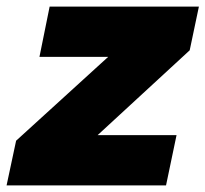

<svg xmlns="http://www.w3.org/2000/svg" viewBox="-49 -564 625 584"><path d="M0 -136 280 -391H71L102 -544H556L528 -411L248 -153H488L456 0H-29Z"/></svg>

Font: Mona Sans Black
Style: Italic
Weight: 900
Italic angle: -11.7°
Designer: Deni Anggara
Foundry: GitHub
Version: Version 2.000